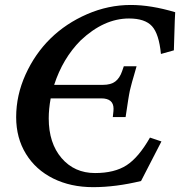

<svg xmlns="http://www.w3.org/2000/svg" viewBox="-20 -755 729 777"><path d="M502 -680.2Q400.4 -680.2 306.2 -591.3Q233.9 -518.6 199.2 -411.6H397Q428.2 -411.6 446.3 -425Q464.4 -438.5 474.1 -466.8L481 -486.8H532.7Q527.8 -469.7 522 -449.2Q516.1 -428.7 514.4 -423.1Q512.7 -417.5 509.3 -403.3Q505.9 -389.2 505.4 -387.7Q504.9 -386.2 502.2 -371.1Q499.5 -356 498.8 -350.8Q498 -345.7 494.4 -321.5Q490.7 -297.4 488.3 -281.2H436.5L439 -304.7Q439.5 -308.1 439.5 -314.9Q439.5 -356.9 389.6 -356.9H185.1Q177.2 -314 177.2 -275.9Q177.2 -175.8 229.2 -115.2Q281.2 -54.7 364.7 -54.7Q443.4 -54.7 492.2 -86.2Q541 -117.7 586.9 -198.2L633.3 -182.6Q569.3 -59.1 550.8 -22.5Q448.2 2.4 356.9 2.4Q266.1 2.4 195.3 -32.7Q124.5 -67.9 85 -132.3Q45.4 -196.8 45.4 -280.8Q45.4 -369.6 83.5 -453.6Q121.6 -537.6 184.3 -599.1Q247.1 -660.6 332.8 -697.8Q418.5 -734.9 509.3 -734.9Q590.8 -734.9 689 -705.6Q688 -692.9 687.3 -671.1Q686.5 -649.4 685.5 -613Q684.6 -576.7 683.6 -551.3L631.3 -536.6Q623.5 -617.7 595.2 -648.9Q566.9 -680.2 502 -680.2Z"/></svg>

Font: Flanker
Style: Bold Italic
Weight: 700
Italic angle: -12°
Designer: Flanker
Version: Version 2.000